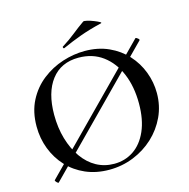

<svg xmlns="http://www.w3.org/2000/svg" viewBox="-115 -903 1013 1027"><g transform="rotate(-15 391.5 -389.5)"><path d="M86 8Q85 10 80 6.5Q75 3 71 -2.5Q67 -8 69 -10L682 -632Q685 -634 694.5 -626.5Q704 -619 700 -615ZM366 12Q294 12 235.5 -13.5Q177 -39 135.5 -84Q94 -129 71.5 -187.5Q49 -246 49 -312Q49 -393 80.5 -454Q112 -515 164 -555.5Q216 -596 278 -616Q340 -636 401 -636Q475 -636 533.5 -609.5Q592 -583 633 -538Q674 -493 695.5 -436Q717 -379 717 -319Q717 -249 689 -189Q661 -129 612.5 -84Q564 -39 500.5 -13.5Q437 12 366 12ZM400 -12Q460 -12 507.5 -44Q555 -76 582.5 -138.5Q610 -201 610 -290Q610 -383 580 -455Q550 -527 494 -568.5Q438 -610 360 -610Q263 -610 209.5 -540.5Q156 -471 156 -348Q156 -276 174 -214.5Q192 -153 224.5 -107Q257 -61 301.5 -36.5Q346 -12 400 -12ZM301 -679Q297 -677 295 -682.5Q293 -688 296 -689Q336 -714 369 -740.5Q402 -767 435 -790Q439 -793 456 -789Q473 -785 492 -777.5Q511 -770 521.5 -764Q532 -758 523 -756Q456 -740 404 -721Q352 -702 301 -679Z"/></g></svg>

Font: Cormorant Garamond Light SemiBold
Style: Regular
Weight: 600
Version: Version 4.001